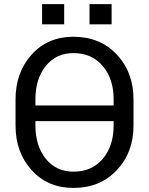

<svg xmlns="http://www.w3.org/2000/svg" viewBox="-20 -899 722 929"><path d="M626 -292Q626 -161.6 545.2 -75.7Q464.4 10.3 335.4 10.3Q210.9 10.3 133.1 -75.7Q55.2 -161.6 55.2 -292V-418.5Q55.2 -548.3 133.1 -634.8Q210.9 -721.2 335.4 -721.2Q464.4 -721.2 545.2 -635Q626 -548.8 626 -418.5ZM151.4 -388.7H529.8V-419.4Q529.8 -517.1 477.1 -579.6Q424.3 -642.1 335.4 -642.1Q251.5 -642.1 201.4 -579.6Q151.4 -517.1 151.4 -419.4ZM529.8 -313H151.4V-292Q151.4 -193.4 201.4 -130.9Q251.5 -68.4 335.4 -68.4Q424.8 -68.4 477.3 -130.6Q529.8 -192.9 529.8 -292ZM520 -781.2H413.1V-878.9H520ZM290.5 -781.2H183.6V-878.9H290.5Z"/></svg>

Font: GeogebraSans
Style: Regular
Weight: 400
Designer: Google
Version: Version 1.100140; 2013